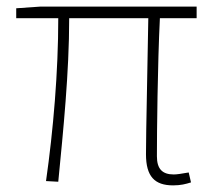

<svg xmlns="http://www.w3.org/2000/svg" viewBox="-20 -547 643 580"><path d="M503 13C526 13 541 9 557 4L550 -26C527 -22 514 -20 505 -20C470 -20 454 -37 454 -75C454 -146 456 -351 463 -492H574V-527H101L29 -522V-492H156C156 -330 141 -154 119 0L156 2C171 -152 189 -327 189 -492H428C426 -355 421 -153 421 -81C421 -14 447 13 503 13Z"/></svg>

Font: Noto Sans CJK SC Thin
Style: Regular
Weight: 100
Designer: Ryoko NISHIZUKA 西塚涼子 (kana, bopomofo & ideographs); Paul D. Hunt (Latin, Greek & Cyrillic); Sandoll Communications 산돌커뮤니
Foundry: Adobe
Version: Version 2.004;hotconv 1.0.118;makeotfexe 2.5.65603